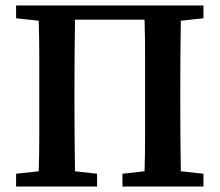

<svg xmlns="http://www.w3.org/2000/svg" viewBox="-20 -684 805 704"><path d="M39 0V-47L122 -56Q124 -118 124 -182Q124 -246 124 -310V-353Q124 -416 124 -480Q124 -544 122 -608L39 -617V-664H726V-617L643 -608Q642 -545 641.5 -481.5Q641 -418 641 -353V-310Q641 -247 641.5 -183.5Q642 -120 643 -56L726 -47V0H429V-47L510 -56Q512 -118 512 -182Q512 -246 512 -310V-353Q512 -418 512 -483Q512 -548 510 -612H255Q254 -548 253.5 -483Q253 -418 253 -353V-310Q253 -247 253.5 -183Q254 -119 255 -56L336 -47V0Z"/></svg>

Font: Source Serif 4 Semibold
Style: Regular
Weight: 600
Designer: Frank Grießhammer
Foundry: Adobe
Version: Version 4.005;hotconv 1.1.0;makeotfexe 2.6.0